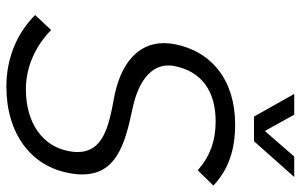

<svg xmlns="http://www.w3.org/2000/svg" viewBox="-190 -744 941 601"><g transform="rotate(90 280.5 -443.5)"><path d="M274 -894 345 -768H422L534 -894H470L390 -802L339 -894ZM251 7C398 7 501 -70 522 -191C525 -205 526 -218 526 -230C526 -334 438 -363 324 -387C234 -405 185 -446 185 -499C185 -504 185 -509 186 -515C202 -604 265 -648 360 -648C421 -648 470 -630 513 -592L561 -641C510 -688 451 -709 369 -709C232 -709 140 -636 118 -518C116 -507 115 -496 115 -486C115 -403 181 -350 286 -330C381 -313 456 -294 456 -215C456 -207 455 -198 453 -188C438 -107 366 -54 259 -54C191 -54 125 -83 74 -133L27 -83C84 -26 162 7 251 7Z"/></g></svg>

Font: Arthouse Owned
Style: Italic
Weight: 400
Italic angle: -10°
Designer: Jeremy Tribby
Foundry: Tribby Type
Version: Version 1.000;PS 001.000;hotconv 1.0.88;makeotf.lib2.5.64775